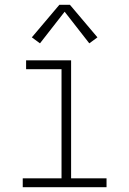

<svg xmlns="http://www.w3.org/2000/svg" viewBox="-20 -782 540 802"><path d="M75 0V-37H237V-493H89V-530H277V-37H425V0ZM147 -601 113 -626 228 -762H272L387 -626L353 -601L250 -733Z"/></svg>

Font: Iosevka Slab Extralight
Style: Regular
Weight: 200
Monospace: yes
Designer: Belleve Invis
Foundry: Belleve Invis
Version: Version 11.1.1; ttfautohint (v1.8.3)